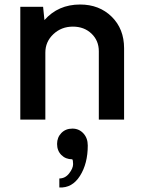

<svg xmlns="http://www.w3.org/2000/svg" viewBox="-20 -530 635 851"><path d="M335 -510Q420 -510 475 -456Q530 -402 530 -316V0H418V-303Q418 -350 385.5 -381Q353 -412 303 -412Q252 -412 216.5 -378.5Q181 -345 181 -297V0H70V-500H171L177 -441Q238 -510 335 -510ZM301 40Q330 40 349.5 61Q369 82 369 115Q369 195 334.5 249.5Q300 304 243 301V261Q269 261 286.5 238.5Q304 216 304 197.5Q304 179 300 176Q271 176 252 157Q233 138 233 108Q233 79 252 59.5Q271 40 301 40Z"/></svg>

Font: Orkney Medium
Style: Regular
Weight: 500
Designer: Samuel Oakes and Alfredo Marco Pradil
Foundry: Alfredo Marco Pradil
Version: 1.0; ttfautohint (v1.5)